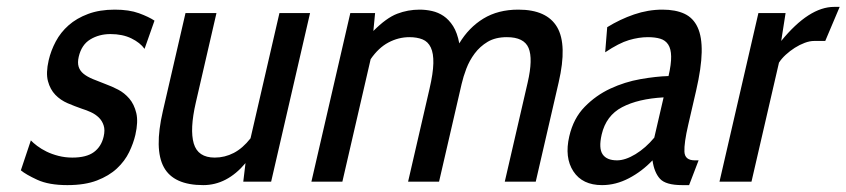

<svg xmlns="http://www.w3.org/2000/svg" viewBox="-20 -528 2460 558"><path d="M175.7 10C209.7 10 238.4 5.5 261.8 -3.5C285.2 -12.5 304.6 -24.2 319.9 -38.5C335.2 -52.8 347 -68.7 355.4 -86C363.7 -103.3 369.7 -120 373.4 -136C379.2 -161.3 380.1 -182.5 376.1 -199.5C372 -216.5 365.2 -230.5 355.8 -241.5C346.3 -252.5 335.5 -261.2 323.3 -267.5C311.1 -273.8 299.4 -279 288.3 -283C274.2 -288.3 261.6 -293.3 250.3 -298C239 -302.7 229.9 -307.8 222.9 -313.5C215.9 -319.2 211.1 -326 208.6 -334C206.1 -342 206.2 -351.7 208.8 -363C214.2 -386.3 225.4 -403.2 242.5 -413.5C259.5 -423.8 279 -429 301 -429C324.4 -429 344.6 -424.8 361.7 -416.5C378.7 -408.2 391.6 -398 400.1 -386L429 -468C418.1 -475.3 403.1 -482.5 384 -489.5C365 -496.5 341.4 -500 313.4 -500C284.1 -500 258.3 -495.8 236.1 -487.5C213.8 -479.2 194.9 -468.2 179.4 -454.5C163.9 -440.8 151.5 -425.2 142.1 -407.5C132.7 -389.8 125.8 -371.7 121.5 -353C115.8 -328.3 115.1 -308 119.4 -292C123.7 -276 130.9 -262.8 140.8 -252.5C150.7 -242.2 162.7 -234 176.6 -228C190.6 -222 204.4 -216.7 217.9 -212C226.7 -209.3 235.4 -206 244.1 -202C252.9 -198 260.5 -192.8 267.1 -186.5C273.6 -180.2 278.3 -172.5 281.2 -163.5C284.2 -154.5 284.2 -143.7 281.2 -131C276.8 -111.7 267.3 -96.7 252.9 -86C238.4 -75.3 217.5 -70 190.2 -70C176.2 -70 162.7 -71.7 149.8 -75C136.9 -78.3 125.4 -82.5 115.2 -87.5C105 -92.5 96 -98 88 -104C80.1 -110 74 -115.3 69.7 -120L40.6 -33C50.1 -25 66 -15.8 88.3 -5.5C110.6 4.8 139.7 10 175.7 10Z M687 0H768L881.1 -490H792.1L708.1 -126C693 -106.7 676.7 -92.5 659.3 -83.5C641.9 -74.5 623.5 -70 604.2 -70C571.5 -70 551.1 -83.7 543.1 -111C535.1 -138.3 537.1 -178 549.1 -230L609.1 -490H519.1L453.3 -205C436.2 -131 437.2 -76.7 456.2 -42C475.2 -7.3 513.4 10 570.7 10C616.7 10 657.6 -11.3 693.5 -54Z M1447 0H1537L1603.7 -289C1620.5 -361.7 1619 -415 1599.2 -449C1579.3 -483 1541.8 -500 1486.4 -500C1447.1 -500 1413.3 -491.3 1384.9 -474C1356.6 -456.7 1333.2 -432.7 1314.8 -402C1310.9 -422.7 1304.9 -439.3 1296.9 -452C1288.8 -464.7 1279.5 -474.5 1269.2 -481.5C1258.8 -488.5 1247.6 -493.3 1235.5 -496C1223.5 -498.7 1211.4 -500 1199.4 -500C1176.8 -500 1155 -496 1134.2 -488C1113.3 -480 1090.3 -463.3 1065.1 -438L1070.1 -490H998.1L885 0H975L1057.2 -356C1072.3 -378 1089.5 -394.2 1108.9 -404.5C1128.3 -414.8 1148.6 -420 1170 -420C1184.6 -420 1197.3 -417.8 1208 -413.5C1218.6 -409.2 1226.7 -401.3 1232 -390C1237.4 -378.7 1239.9 -363.3 1239.4 -344C1239 -324.7 1235.3 -300 1228.3 -270L1166 0H1256L1321.6 -284C1324.8 -298 1329.4 -312.8 1335.3 -328.5C1341.3 -344.2 1349.3 -358.8 1359.5 -372.5C1369.7 -386.2 1382.3 -397.5 1397.3 -406.5C1412.4 -415.5 1431 -420 1453 -420C1486.3 -420 1507.4 -409.5 1516.2 -388.5C1525 -367.5 1524.1 -334 1513.5 -288Z M1982.7 10 2010.3 -62H1999.3C1980 -62 1969.9 -70.3 1969.1 -87C1968.3 -103.7 1971.9 -129.7 1980.1 -165L2003.2 -265C2013.3 -309 2018.7 -346 2019.3 -376C2019.9 -406 2016 -430.2 2007.5 -448.5C1999.1 -466.8 1986.3 -480 1969.2 -488C1952 -496 1930.8 -500 1905.4 -500C1877.4 -500 1849.9 -495.3 1822.7 -486C1795.5 -476.7 1769.5 -464.3 1744.7 -449L1738.8 -376C1765.6 -394 1788.7 -405.8 1808 -411.5C1827.3 -417.2 1845.6 -420 1863 -420C1877 -420 1889 -418.5 1898.9 -415.5C1908.9 -412.5 1916.6 -406.8 1922 -398.5C1927.4 -390.2 1930.3 -378.7 1930.5 -364C1930.8 -349.3 1928.3 -330.3 1922.9 -307C1898.7 -306.3 1871.5 -303.3 1841.3 -298C1811.1 -292.7 1781.9 -283.5 1753.9 -270.5C1725.9 -257.5 1701 -239.8 1679.2 -217.5C1657.4 -195.2 1642.5 -166.7 1634.5 -132C1624.9 -90.7 1628.9 -56.7 1646.4 -30C1663.9 -3.3 1691.7 10 1729.7 10C1756.4 10 1782.4 3.3 1807.8 -10C1833.2 -23.3 1856.1 -40.7 1876.3 -62C1879.6 -38.7 1886.8 -20.8 1898 -8.5C1909.1 3.8 1930.7 10 1962.7 10ZM1908.6 -245 1881.5 -128C1864.9 -108 1846.7 -92 1827 -80C1807.2 -68 1789.3 -62 1773.3 -62C1753.3 -62 1739.3 -67.8 1731.4 -79.5C1723.4 -91.2 1722.5 -110.3 1728.6 -137C1737.1 -173.7 1756.9 -200.2 1788 -216.5C1819.1 -232.8 1859.3 -242.3 1908.6 -245Z M2378.4 -409 2420.3 -508H2404.3C2355.6 -508 2304.3 -475 2250.4 -409L2263.1 -490H2184.1L2071 0H2164L2243.9 -346C2249.1 -354 2255.7 -361.7 2263.7 -369C2271.7 -376.3 2280.4 -383 2289.8 -389C2299.2 -395 2308.8 -399.8 2318.7 -403.5C2328.5 -407.2 2337.8 -409 2346.4 -409Z"/></svg>

Font: Cabin Condensed
Style: Regular
Weight: 400
Italic angle: -13°
Designer: Pablo Impallari
Foundry: Pablo Impallari. www.impallari.com Igino Marini. www.ikern.com
Version: Version 1.006